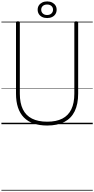

<svg xmlns="http://www.w3.org/2000/svg" viewBox="-20 -1754 1330 2712"><path d="M647 19Q538 19 455.5 -9.5Q373 -38 317.5 -94.5Q262 -151 234 -235.5Q206 -320 206 -432V-1434Q206 -1444 212 -1448.5Q218 -1453 232 -1453Q247 -1453 253.5 -1448.5Q260 -1444 260 -1434V-430Q260 -298 303 -210Q346 -122 432.5 -78.5Q519 -35 647 -35Q775 -35 860 -78.5Q945 -122 987.5 -210Q1030 -298 1030 -430V-1434Q1030 -1444 1036.5 -1448.5Q1043 -1453 1056 -1453Q1084 -1453 1084 -1434V-432Q1084 -283 1035 -182.5Q986 -82 888.5 -31.5Q791 19 647 19ZM646 -1499Q606 -1499 575.5 -1514Q545 -1529 528.5 -1556Q512 -1583 512 -1617Q512 -1651 528.5 -1677Q545 -1703 575.5 -1718.5Q606 -1734 646 -1734Q686 -1734 716.5 -1718.5Q747 -1703 763.5 -1677Q780 -1651 780 -1617Q780 -1583 763.5 -1556Q747 -1529 716.5 -1514Q686 -1499 646 -1499ZM645 -1542Q684 -1542 706.5 -1563.5Q729 -1585 729 -1617Q729 -1649 706.5 -1669.5Q684 -1690 645 -1690Q607 -1690 584.5 -1669.5Q562 -1649 562 -1617Q562 -1585 584.5 -1563.5Q607 -1542 645 -1542ZM0 928H1290V938H0ZM0 -20H1290V0H0ZM0 -505H1290V-500H0ZM0 -1448H1290V-1438H0Z"/></svg>

Font: Playwrite ID Guides
Style: Regular
Weight: 400
Designer: Veronika Burian, José Scaglione
Foundry: TypeTogether
Version: Version 1.003